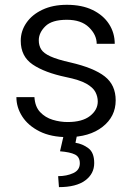

<svg xmlns="http://www.w3.org/2000/svg" viewBox="-20 -558 552 795"><path d="M384.8 -137.7Q384.8 -158.2 375 -177Q365.2 -195.8 337.2 -211.7Q309.1 -227.5 253.4 -238.8Q165 -257.3 115.5 -290.8Q65.9 -324.2 65.9 -389.2Q65.9 -429.7 89.4 -463.6Q112.8 -497.6 155.8 -517.8Q198.7 -538.1 256.8 -538.1Q319.3 -538.1 363.5 -516.6Q407.7 -495.1 431.4 -458.5Q455.1 -421.9 455.1 -376.5H380.4Q380.4 -413.6 348.4 -444.8Q316.4 -476.1 256.8 -476.1Q194.8 -476.1 167.7 -449.2Q140.6 -422.4 140.6 -391.1Q140.6 -369.6 150.6 -353.5Q160.6 -337.4 189 -324.5Q217.3 -311.5 272 -299.3Q368.7 -276.9 413.8 -241.5Q459 -206.1 459 -142.6Q459 -75.2 404.5 -32.7Q350.1 9.8 259.8 9.8Q191.4 9.8 144 -13.9Q96.7 -37.6 72.3 -75.4Q47.9 -113.3 47.9 -155.8H122.6Q125 -116.2 146.2 -93.8Q167.5 -71.3 198.2 -62Q229 -52.7 259.8 -52.7Q320.8 -52.7 352.8 -77.9Q384.8 -103 384.8 -137.7ZM243.2 4.4H298.3L292.5 33.2Q321.8 37.6 345.9 55.7Q370.1 73.7 370.1 117.2Q370.1 161.6 332.8 189.2Q295.4 216.8 224.1 216.8L220.7 171.4Q255.9 171.4 283.2 158.9Q310.5 146.5 310.5 118.2Q310.5 91.8 290.5 81.8Q270.5 71.8 228.5 68.4Z"/></svg>

Font: Vazirmatn RD Light
Style: Regular
Weight: 300
Designer: Saber Rastikerdar
Foundry: Saber Rastikerdar
Version: Version 32.102